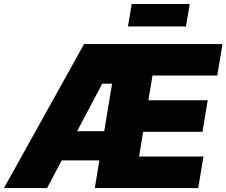

<svg xmlns="http://www.w3.org/2000/svg" viewBox="-43 -950 1144 970"><path d="M-22.9 0 381.8 -727.5H1081.1L1054.7 -568.4H727.5L706.5 -443.4H1006.3L980 -284.2H680.2L659.7 -159.2H984.9L958.5 0H436L459 -139.6H268.6L194.8 0ZM346.7 -287.1H483.4L523.4 -527.3H473.6ZM915.5 -929.7 896.5 -816.4H603.5L622.6 -929.7Z"/></svg>

Font: Inter Black
Style: Italic
Weight: 900
Italic angle: -9.39999°
Designer: Rasmus Andersson
Foundry: rsms
Version: Version 4.000;git-a52131595